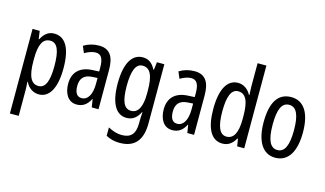

<svg xmlns="http://www.w3.org/2000/svg" viewBox="-109 -1112 2880 1704"><g transform="rotate(15 1331.5 -260.0)"><path d="M263 -547C215 -547 175 -522 146 -464H141L131 -537H65V240H146V0C146 -20 144 -44 142 -72H146C171 -20 216 10 268 10C366 10 421 -92 421 -269C421 -454 366 -547 263 -547ZM245 -477C312 -477 338 -407 338 -268C338 -127 308 -61 246 -61C178 -61 146 -124 146 -265V-285C146 -417 178 -477 245 -477Z M675 -547C624 -547 577 -534 535 -508L561 -447C599 -469 632 -480 662 -480C713 -480 734 -442 734 -360V-325L673 -322C560 -317 496 -256 496 -150C496 -65 533 10 616 10C672 10 711 -18 739 -74H741L753 0H815V-362C815 -480 776 -547 675 -547ZM687 -263 735 -266V-212C735 -114 700 -56 644 -56C603 -56 579 -86 579 -152C579 -222 614 -259 687 -263Z M1077 -547C979 -547 920 -452 920 -266C920 -85 976 10 1074 10C1128 10 1166 -18 1195 -75H1199C1196 -43 1195 -13 1195 9V25C1195 129 1153 168 1071 168C1031 168 991 156 946 132V209C985 230 1024 240 1073 240C1215 240 1276 155 1276 6V-537H1208L1199 -466H1194C1165 -523 1128 -547 1077 -547ZM1094 -475C1164 -475 1195 -412 1195 -270V-245C1195 -123 1161 -61 1097 -61C1033 -61 1003 -123 1003 -265C1003 -402 1031 -475 1094 -475Z M1553 -547C1502 -547 1455 -534 1413 -508L1439 -447C1477 -469 1510 -480 1540 -480C1591 -480 1612 -442 1612 -360V-325L1551 -322C1438 -317 1374 -256 1374 -150C1374 -65 1411 10 1494 10C1550 10 1589 -18 1617 -74H1619L1631 0H1693V-362C1693 -480 1654 -547 1553 -547ZM1565 -263 1613 -266V-212C1613 -114 1578 -56 1522 -56C1481 -56 1457 -86 1457 -152C1457 -222 1492 -259 1565 -263Z M1955 10C2007 10 2044 -17 2073 -68H2078L2089 0H2154V-760H2073V-542C2073 -521 2074 -498 2076 -468H2072C2045 -519 2001 -547 1952 -547C1853 -547 1798 -447 1798 -268C1798 -87 1852 10 1955 10ZM1974 -59C1910 -59 1881 -130 1881 -268C1881 -402 1909 -475 1972 -475C2042 -475 2073 -412 2073 -274V-244C2073 -120 2039 -59 1974 -59Z M2621 -269C2621 -452 2555 -547 2441 -547C2317 -547 2260 -446 2260 -269C2260 -101 2320 10 2439 10C2564 10 2621 -102 2621 -269ZM2343 -269C2343 -407 2372 -476 2441 -476C2508 -476 2539 -407 2539 -269C2539 -130 2508 -61 2441 -61C2373 -61 2343 -132 2343 -269Z"/></g></svg>

Font: Noto Sans Arabic ExtCond
Style: Regular
Weight: 400
Width: 2
Designer: Monotype Design Team, Nadine Chahine, Nizar Qandah and Khaled Hosny
Foundry: Monotype Imaging Inc.
Version: Version 2.012